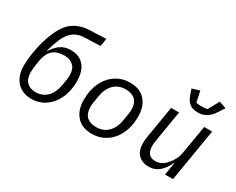

<svg xmlns="http://www.w3.org/2000/svg" viewBox="-102 -1193 2003 1630"><g transform="rotate(30 900.0 -378.0)"><path d="M78 -198Q78 -274 96 -367Q114 -460 147.5 -541.5Q181 -623 225 -667Q260 -702 308 -721Q356 -740 421 -742L572 -748L559 -672L408 -666Q364 -664 332 -651Q300 -638 274 -610Q248 -582 227 -534Q206 -486 185 -411H190Q226 -465 265.5 -490.5Q305 -516 362 -516Q415 -516 454 -493Q493 -470 514.5 -424Q536 -378 536 -310Q536 -214 501 -141Q466 -68 406 -28Q346 12 273 12Q211 12 167 -15.5Q123 -43 100.5 -91Q78 -139 78 -198ZM444 -222 454 -282V-285Q457 -305 457 -327Q457 -386 424.5 -417Q392 -448 337 -448Q262 -448 222.5 -411.5Q183 -375 171 -303L164 -261L163 -255Q157 -205 157 -183Q157 -120 189 -88Q221 -56 277 -56Q344 -56 387.5 -100.5Q431 -145 444 -222Z M664 -206Q664 -302 699.5 -375.5Q735 -449 796.5 -488.5Q858 -528 934 -528Q1032 -528 1084 -469Q1136 -410 1136 -310Q1136 -214 1100.5 -140.5Q1065 -67 1003 -27.5Q941 12 865 12Q768 12 716 -47.5Q664 -107 664 -206ZM1042 -222 1052 -282 1053 -287Q1057 -315 1057 -333Q1057 -397 1024 -428.5Q991 -460 931 -460Q860 -460 815.5 -416Q771 -372 758 -294L748 -234L747 -229Q743 -201 743 -183Q743 -119 776 -87.5Q809 -56 869 -56Q940 -56 984.5 -100Q1029 -144 1042 -222Z M1599 -122H1595Q1565 -57 1523.5 -22.5Q1482 12 1423 12Q1358 12 1320.5 -27.5Q1283 -67 1283 -137Q1283 -170 1289 -204L1341 -516H1419L1368 -211L1367 -203Q1363 -175 1363 -156Q1363 -109 1384.5 -83Q1406 -57 1449 -57Q1481 -57 1508 -71.5Q1535 -86 1558 -113Q1607 -171 1617 -231L1665 -516H1743L1657 0H1579ZM1428 -688 1408 -745 1482 -768 1504 -662Q1513 -659 1529 -657.5Q1545 -656 1557 -656Q1572 -656 1588 -657.5Q1604 -659 1614 -662L1672 -768L1742 -745L1706 -688Q1675 -639 1638.5 -617Q1602 -595 1555 -595Q1504 -595 1474 -618Q1444 -641 1428 -688Z"/></g></svg>

Font: iA Writer Mono V
Style: Regular
Weight: 400
Italic angle: -9.5°
Designer: Mike Abbink, Paul van der Laan, Pieter van Rosmalen
Foundry: Bold Monday
Version: Version 2.000